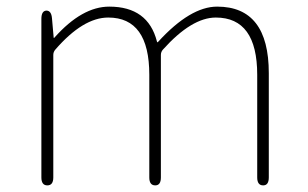

<svg xmlns="http://www.w3.org/2000/svg" viewBox="-20 -560 929 580"><path d="M123 0Q105 0 105 -24V-503Q105 -527 120 -528Q135 -528 137 -505L142 -448Q142 -443 145 -447Q228 -540 310 -540Q427 -540 454 -435Q455 -430 458 -434Q555 -540 636 -540Q792 -540 792 -339V-24Q792 0 775 0Q757 0 757 -24V-334Q757 -507 632 -507Q559 -507 472 -410Q466 -403 466 -394V-24Q466 0 449 0Q431 0 431 -24V-334Q431 -507 307 -507Q231 -507 147 -410Q141 -403 141 -394V-24Q141 0 123 0Z"/></svg>

Font: Resource Han Rounded JP ExtraLight
Style: Regular
Weight: 250
Designer: Cyano Hao (round all glyphs); Ryoko NISHIZUKA 西塚涼子 (kana, bopomofo & ideographs); Paul D. Hunt (Latin, Greek & Cyrillic)
Foundry: Cyano Hao
Version: 0.990